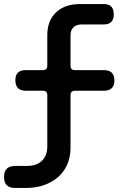

<svg xmlns="http://www.w3.org/2000/svg" viewBox="-20 -750 640 950"><path d="M329 -279V-19Q329 25 313.5 62Q298 99 268.5 125Q239 151 199 165.5Q159 180 109 180H55Q27 180 13.5 166.5Q0 153 0 126Q0 99 13.5 85Q27 71 55 71H113Q161 71 187.5 45.5Q214 20 214 -26V-279Q214 -290 208.5 -295.5Q203 -301 192 -301H108Q82 -301 69 -314Q56 -327 56 -353Q56 -378 68.5 -390.5Q81 -403 106 -403H192Q203 -403 208.5 -408.5Q214 -414 214 -425V-576Q214 -648 257.5 -689Q301 -730 377 -730H493Q518 -730 530.5 -717.5Q543 -705 543 -679Q543 -654 530.5 -641.5Q518 -629 493 -629H385Q358 -629 343.5 -615Q329 -601 329 -575V-426Q329 -414 334.5 -408.5Q340 -403 351 -403H494Q520 -403 533 -390.5Q546 -378 546 -352Q546 -327 533 -314Q520 -301 494 -301H351Q340 -301 334.5 -295.5Q329 -290 329 -279Z"/></svg>

Font: Maple Mono SemiBold
Style: Italic
Weight: 600
Italic angle: -10°
Monospace: yes
Designer: subframe7536
Version: Version 7.000